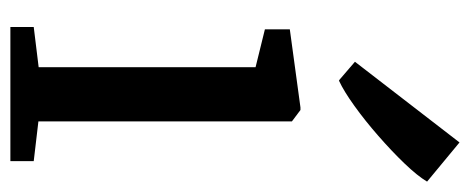

<svg xmlns="http://www.w3.org/2000/svg" viewBox="-288 -618 906 370"><g transform="rotate(90 165.0 -433.0)"><path d="M32 0V-45L109.5 -54.5V-472.5L36.5 -490.5V-538.5L187 -559H192L214 -542.5V-54L290.5 -45V0ZM134.5 -633.5 99 -664 254.5 -865.5 330 -803Q319 -784.5 295 -759.5Q271 -734.5 241.5 -708.8Q212 -683 183.8 -662.8Q155.5 -642.5 136 -633.5Z"/></g></svg>

Font: Merriweather 36pt
Style: Regular
Weight: 400
Designer: Eben Sorkin
Foundry: Eben Sorkin
Version: Version 2.100